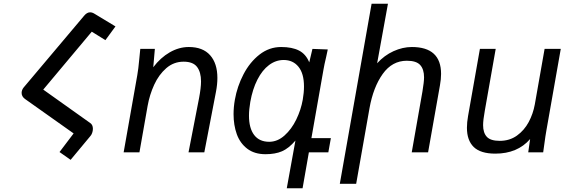

<svg xmlns="http://www.w3.org/2000/svg" viewBox="-20 -810 3040 1021"><path d="M371.5 -100.5 112.5 -284Q95 -297 95 -316Q95 -331 105.5 -344.5L427.5 -726.5Q442.5 -744.5 459 -744.5Q471 -744.5 484 -736L594 -669.5L540.5 -596.5L468 -641.5L210 -333.5L459.5 -156Q474 -146.5 474 -125Q474 -114 470 -102.8Q466 -91.5 459 -84.5L355.5 40L296.5 -1.5Z M720.5 -494.5Q724 -532 726 -550H803.5L795 -452.5Q833.5 -503.5 882.8 -531.8Q932 -560 984 -560Q1058.5 -560 1097.2 -516.5Q1136 -473 1136 -395.5Q1136 -361 1128.5 -322L1066.5 0H982.5L1038.5 -288Q1049 -343 1049 -377Q1049 -426.5 1027.8 -454.2Q1006.5 -482 956.5 -482Q904 -482 864.2 -447.5Q824.5 -413 800 -359.5Q775.5 -306 765 -247L721.5 0H637.5L710 -410Q716 -443.5 720.5 -494.5Z M1392 10Q1333 10 1294.8 -19.2Q1256.5 -48.5 1239.2 -96.5Q1222 -144.5 1222 -203Q1222 -240.5 1229 -280Q1241.5 -351 1275 -415.2Q1308.5 -479.5 1360 -519.8Q1411.5 -560 1475 -560Q1533.5 -560 1570 -541.2Q1606.5 -522.5 1624.5 -478.5L1641.5 -550L1723 -547L1714.5 -507.5Q1704.5 -466 1700 -439L1636 -75.5H1739.5L1726 0H1622.5L1589 191H1505L1551 -62.5Q1515.5 -21 1479.5 -5.5Q1443.5 10 1392 10ZM1590 -280Q1596.5 -317 1596.5 -350Q1596.5 -419 1567.2 -455Q1538 -491 1488.5 -491Q1446.5 -491 1410.5 -464Q1374.5 -437 1348.8 -386.5Q1323 -336 1311 -268Q1304 -227 1304 -195Q1304 -128.5 1331.5 -92.2Q1359 -56 1411.5 -56Q1455.5 -56 1493 -89.5Q1530.5 -123 1555.5 -174.5Q1580.5 -226 1590 -280Z M1956 -790H2043L1985.5 -473.5Q2023.5 -515.5 2072.5 -537.8Q2121.5 -560 2170 -560Q2325.5 -560 2325.5 -417Q2325.5 -389 2319.5 -356L2256.5 0H2169.5L2226.5 -324Q2235 -375 2235 -399Q2235 -441.5 2214.5 -464.2Q2194 -487 2143.5 -487Q2065.5 -487 2015.2 -416.8Q1965 -346.5 1945 -235L1874 167.5H1787Z M2463 -130.5Q2463 -159.5 2469 -193L2532 -550H2616L2558 -221Q2549 -171.5 2549 -144.5Q2549 -104 2568.8 -82.5Q2588.5 -61 2637.5 -61Q2690 -61 2729 -89Q2768 -117 2791.5 -161Q2815 -205 2824 -255L2876 -550H2962L2885.5 -116Q2881 -92 2874 -39.5L2868.5 0H2789L2799 -70.5Q2731.5 7 2614 7Q2535.5 7 2499.2 -28.2Q2463 -63.5 2463 -130.5Z"/></svg>

Font: JuliaMono
Style: Italic
Weight: 400
Italic angle: -9°
Monospace: yes
Designer: cormullion
Foundry: corm
Version: Version 0.057; ttfautohint (v1.8.4)